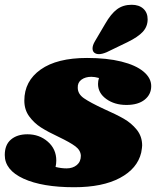

<svg xmlns="http://www.w3.org/2000/svg" viewBox="-36 -781 654 805"><path d="M598 -420Q598 -385 570.5 -363Q543 -341 494 -341Q444 -341 409.5 -366Q375 -391 375 -429Q375 -442 379 -454Q361 -459 347 -459Q322 -459 305.5 -447Q289 -435 290 -413Q290 -387 316 -369Q342 -351 400 -324Q450 -302 482.5 -283.5Q515 -265 537.5 -237Q560 -209 560 -171Q560 -163 556 -141Q540 -74 467 -35Q394 4 275 4Q141 4 62.5 -32Q-16 -68 -16 -131Q-16 -174 10 -196Q36 -218 79 -218Q129 -218 164.5 -187Q200 -156 200 -108Q200 -95 197 -81Q221 -75 243 -75Q269 -75 286 -89Q303 -103 303 -128Q302 -151 280 -167.5Q258 -184 210 -207Q165 -228 136 -246.5Q107 -265 86.5 -293Q66 -321 66 -359Q66 -441 134.5 -489.5Q203 -538 329 -538Q412 -538 472.5 -523Q533 -508 565.5 -481Q598 -454 598 -420ZM516 -761Q547 -761 565 -744.5Q583 -728 583 -700Q583 -670 563 -648Q543 -626 498 -604L411 -562Q392 -554 379 -554Q367 -554 359.5 -560Q352 -566 352 -578Q352 -591 362 -608L405 -681Q429 -723 454.5 -742Q480 -761 516 -761Z"/></svg>

Font: Shrikhand
Style: Regular
Weight: 400
Italic angle: -14°
Version: Version 1.000;PS 1.000;hotconv 1.0.88;makeotf.lib2.5.647800